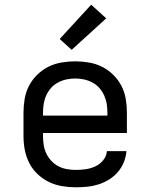

<svg xmlns="http://www.w3.org/2000/svg" viewBox="-20 -789 640 817"><path d="M302 8Q273 8 243.5 3Q214 -2 187.5 -15Q161 -28 139.5 -48.5Q118 -69 104.5 -95.5Q91 -122 85.5 -151Q80 -180 80 -210V-310Q80 -339 85 -368.5Q90 -398 103.5 -424Q117 -450 138.5 -471Q160 -492 186 -505Q212 -518 241.5 -523Q271 -528 300 -528Q329 -528 358.5 -523Q388 -518 414 -505Q440 -492 461.5 -471Q483 -450 496.5 -424Q510 -398 515 -368.5Q520 -339 520 -310V-223H163V-210Q163 -191 166 -172Q169 -153 177 -136Q185 -119 198.5 -104.5Q212 -90 228.5 -81.5Q245 -73 264 -69.5Q283 -66 302 -66Q324 -66 345 -69Q366 -72 385.5 -81Q405 -90 419 -107Q433 -124 435 -146H518Q516 -121 506.5 -98Q497 -75 481 -56.5Q465 -38 444 -25Q423 -12 399.5 -4.5Q376 3 351.5 5.5Q327 8 302 8ZM163 -297H437V-310Q437 -329 434 -347.5Q431 -366 423 -383.5Q415 -401 402.5 -415Q390 -429 373 -438Q356 -447 337.5 -451Q319 -455 300 -455Q281 -455 262.5 -451Q244 -447 227 -438Q210 -429 197.5 -415Q185 -401 177 -383.5Q169 -366 166 -347.5Q163 -329 163 -310ZM285 -577 234 -623 368 -769 432 -711Z"/></svg>

Font: Zed Mono Extended
Style: Regular
Weight: 400
Width: 7
Monospace: yes
Designer: Belleve Invis
Foundry: Belleve Invis
Version: Version 1.0.0; ttfautohint (v1.8.4)